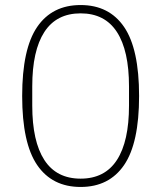

<svg xmlns="http://www.w3.org/2000/svg" viewBox="-20 -730 640 762"><path d="M300 12Q187 12 127.5 -75Q68 -162 68 -349Q68 -536 127.5 -623Q187 -710 300 -710Q413 -710 472.5 -623Q532 -536 532 -349Q532 -162 472.5 -75Q413 12 300 12ZM300 -21Q396 -21 444 -95Q492 -169 492 -311V-387Q492 -529 444 -603Q396 -677 300 -677Q204 -677 156 -603Q108 -529 108 -387V-311Q108 -169 156 -95Q204 -21 300 -21Z"/></svg>

Font: IBM Plex Sans KR ExtLt
Style: Regular
Weight: 200
Designer: Mike Abbink; Paul van der Laan; Pieter van Rosmalen; Wujin Sim; Chorong Kim; Dohee Lee;
Foundry: Sandoll Inc.
Version: Version 1.002